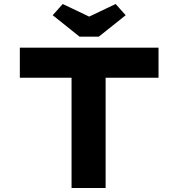

<svg xmlns="http://www.w3.org/2000/svg" viewBox="-20 -938 889 958"><path d="M337 0V-550H79V-700H771V-550H507V0ZM377 -755 243 -862 293 -918 440 -848H410L557 -918L607 -862L473 -755Z"/></svg>

Font: Lexend Peta
Style: Bold
Weight: 700
Designer: Bonnie Shaver-Troup, Thomas Jockin
Foundry: Lexend
Version: Version 1.007